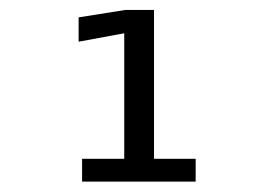

<svg xmlns="http://www.w3.org/2000/svg" viewBox="-20 -628 540 378"><path d="M141.6 -315.4H224.6V-562.5L134.8 -545.9V-593.8L226.6 -608.4H283.2V-315.4H365.2V-270.5H141.6Z"/></svg>

Font: BabelStone Xiangqi Colour
Style: Regular
Weight: 400
Designer: Andrew West
Foundry: BabelStone
Version: Version 11.001 November 01, 2021